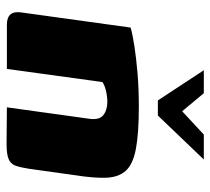

<svg xmlns="http://www.w3.org/2000/svg" viewBox="-48 -592 641 585"><g transform="rotate(90 272.5 -299.5)"><path d="M194 -600H264L319 -534L390 -600H466L332 -460H286ZM55 0Q11 0 18 -45L64 -377Q85 -383 120.5 -388.5Q156 -394 203 -398Q250 -402 304 -402Q387 -402 434 -393Q481 -384 500.5 -362Q520 -340 521.5 -303Q523 -266 514 -209L494 -66Q490 -40 484.5 -25.5Q479 -11 464 -5Q449 1 418 1L307 0L342 -252Q346 -282 330.5 -294Q315 -306 291 -306Q274 -306 257 -302Q240 -298 230 -291L190 0Z"/></g></svg>

Font: Genos ExtraBold
Style: Italic
Weight: 800
Italic angle: -8°
Version: Version 1.010